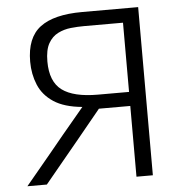

<svg xmlns="http://www.w3.org/2000/svg" viewBox="-51 -762 766 811"><g transform="rotate(-5 331.5 -356.5)"><path d="M32.5 0Q55.5 -27.5 84.5 -62.5Q113.5 -97.5 144 -134.2Q174.5 -171 201 -203.5L293 -313.5Q216.5 -320.5 172 -350Q127.5 -379.5 108.8 -424.8Q90 -470 90 -523Q90 -624.5 148.5 -668.8Q207 -713 327 -713H564.5V0H495V-300H362L257 -172Q223.5 -131.5 188 -88.5Q152.5 -45.5 115 0ZM363 -359.5H495V-653H330Q303 -653 273.8 -650Q244.5 -647 219 -634.2Q193.5 -621.5 178 -594Q162.5 -566.5 162.5 -517.5Q162.5 -432 211.2 -395.8Q260 -359.5 363 -359.5Z"/></g></svg>

Font: Commissioner Light
Style: Regular
Weight: 300
Designer: Kostas Bartsokas
Foundry: Kostas Bartsokas
Version: Version 1.000; ttfautohint (v1.8.3)